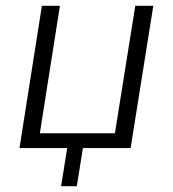

<svg xmlns="http://www.w3.org/2000/svg" viewBox="-20 -509 593 660"><path d="M190 131 211 0H47L124 -489H186L117 -51H375L445 -489H507L429 0H265L244 131Z"/></svg>

Font: Nunito Sans 10pt SemiCondensed Light
Style: Italic
Weight: 300
Width: 4
Italic angle: -9°
Designer: Vernon Adams
Foundry: Vernon Adams
Version: Version 3.101;gftools[0.9.27]